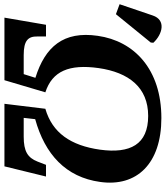

<svg xmlns="http://www.w3.org/2000/svg" viewBox="-34 -806 766 887"><g transform="rotate(90 349.5 -363.0)"><path d="M-28 -515 103 -676 104 -688C65 -730 -1 -748 -22 -685L-74 -532ZM-12 0H277L333 -189C235 -221 202 -299 221 -435C241 -574 310 -664 442 -664C574 -664 617 -581 598 -442C579 -306 520 -221 409 -189L386 0H675L722 -192H668L653 -153C635 -107 605 -89 538 -89H451L457 -142C619 -187 725 -283 747 -442C771 -611 663 -725 452 -725C227 -725 96 -600 72 -431C49 -273 122 -188 266 -143L249 -89H161C94 -89 74 -109 75 -153V-192H21Z"/></g></svg>

Font: Noto Serif SemiBold
Style: Italic
Weight: 600
Italic angle: -12°
Designer: Monotype Design Team
Foundry: Monotype Imaging Inc.
Version: Version 2.014